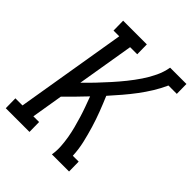

<svg xmlns="http://www.w3.org/2000/svg" viewBox="-233 -855 974 974"><g transform="rotate(45 254.5 -367.5)"><path d="M-26 0 -27 -70H24L123 -665H82L81 -735H251L252 -665H201L150 -359Q179 -387 206 -415.5Q233 -444 259.5 -473.5Q286 -503 310.5 -533.5Q335 -564 357 -596.5Q379 -629 395.5 -664Q412 -699 418 -735H535L536 -665H476Q460 -629 439 -595Q418 -561 394 -529Q370 -497 343.5 -466Q317 -435 290 -405Q307 -365 322.5 -324.5Q338 -284 350.5 -242.5Q363 -201 373 -158Q383 -115 385 -70H427L428 0H305Q310 -31 308 -61.5Q306 -92 301 -121Q296 -150 288.5 -178.5Q281 -207 272.5 -235Q264 -263 254 -290.5Q244 -318 234 -345Q208 -318 182.5 -291.5Q157 -265 130 -239L102 -70H143L144 0Z"/></g></svg>

Font: Iosevka Curly Slab
Style: Italic
Weight: 400
Italic angle: -9°
Monospace: yes
Designer: Belleve Invis
Foundry: Belleve Invis
Version: Version 22.1.2; ttfautohint (v1.8.4)